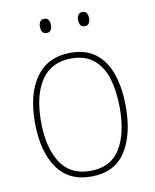

<svg xmlns="http://www.w3.org/2000/svg" viewBox="-81 -766 675 838"><g transform="rotate(-10 256.0 -347.0)"><path d="M457 -264Q457 -139 408 -64.5Q359 10 256 10Q155 10 104.5 -64.5Q54 -139 54 -265Q54 -393 107 -465.5Q160 -538 259 -538Q330 -538 373.5 -502.5Q417 -467 437 -405Q457 -343 457 -264ZM81 -265Q81 -150 124 -82.5Q167 -15 256 -15Q346 -15 388 -81.5Q430 -148 430 -264Q430 -336 413.5 -392Q397 -448 359 -480.5Q321 -513 259 -513Q171 -513 126 -447.5Q81 -382 81 -265ZM148 -673Q148 -685 153.5 -694.5Q159 -704 172 -704Q186 -704 191.5 -694.5Q197 -685 197 -673Q197 -659 191.5 -650Q186 -641 172 -641Q159 -641 153.5 -650.5Q148 -660 148 -673ZM317 -673Q317 -685 322.5 -694.5Q328 -704 341 -704Q355 -704 360.5 -695Q366 -686 366 -673Q366 -660 360.5 -650.5Q355 -641 341 -641Q328 -641 322.5 -650.5Q317 -660 317 -673Z"/></g></svg>

Font: Noto Sans Kannada SemiCondensed Thin
Style: Regular
Weight: 100
Width: 4
Designer: Jelle Bosma - Monotype Design Team
Foundry: Monotype Imaging Inc.
Version: Version 2.005; ttfautohint (v1.8.4.7-5d5b)